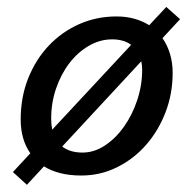

<svg xmlns="http://www.w3.org/2000/svg" viewBox="-20 -487 540 544"><path d="M38.6 -148.4Q38.6 -211.4 59.8 -264.9Q81.1 -318.4 117.9 -357.4Q154.8 -396.5 204.1 -418.5Q253.4 -440.4 310.1 -440.4Q337.9 -440.4 361.1 -433.8Q384.3 -427.2 402.8 -415.5L451.2 -467.3L490.2 -432.6L440.4 -378.9Q454.6 -358.4 461.9 -333.5Q469.2 -308.6 469.2 -280.8Q469.2 -221.7 449 -168.9Q428.7 -116.2 393.8 -76.4Q358.9 -36.6 311.8 -13.2Q264.6 10.3 210.4 10.3Q177.7 10.3 151.4 3.7Q125 -2.9 104.5 -15.6L56.2 36.6L16.6 0.5L65.9 -52.7Q38.6 -91.8 38.6 -148.4ZM125 -151.4Q125 -134.3 127.9 -119.6L351.6 -359.9Q340.3 -368.2 326.9 -371.8Q313.5 -375.5 297.9 -375.5Q263.2 -375.5 231.7 -357.2Q200.2 -338.9 176.5 -307.9Q152.8 -276.9 138.9 -236.3Q125 -195.8 125 -151.4ZM382.8 -289.1Q382.8 -301.3 380.4 -313.5L156.2 -71.8Q178.7 -54.7 213.4 -54.7Q247.1 -54.7 277.6 -75Q308.1 -95.2 331.5 -128.4Q355 -161.6 368.9 -203.6Q382.8 -245.6 382.8 -289.1Z"/></svg>

Font: PT Astra Sans
Style: Italic
Weight: 400
Italic angle: -16°
Designer: A.Korolkova, I. Chaeva
Foundry: ParaType Ltd
Version: Version 1.001; ttfautohint (v1.6)